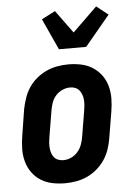

<svg xmlns="http://www.w3.org/2000/svg" viewBox="-55 -821 610 871"><g transform="rotate(-5 250.0 -385.5)"><path d="M206 8Q176 8 147.5 2Q119 -4 95.5 -19Q72 -34 56 -56.5Q40 -79 32.5 -106.5Q25 -134 25.5 -164Q26 -194 31 -223L50 -343Q55 -368 63.5 -393Q72 -418 86.5 -440Q101 -462 122 -479.5Q143 -497 167 -508Q191 -519 216.5 -523.5Q242 -528 267 -528Q297 -528 325.5 -522Q354 -516 377.5 -501Q401 -486 417.5 -463.5Q434 -441 441.5 -413.5Q449 -386 448.5 -356Q448 -326 443 -297L423 -177Q419 -152 410.5 -127Q402 -102 387 -80Q372 -58 351.5 -40.5Q331 -23 307 -12Q283 -1 257 3.5Q231 8 206 8ZM207 -97Q225 -97 242 -104.5Q259 -112 272 -126.5Q285 -141 291.5 -158.5Q298 -176 301 -194L321 -314Q323 -326 324 -338Q325 -350 324 -362Q323 -374 319 -385Q315 -396 308 -405Q301 -414 290 -418.5Q279 -423 267 -423Q249 -423 231.5 -415.5Q214 -408 201 -393.5Q188 -379 182 -361.5Q176 -344 173 -326L153 -206Q151 -194 150 -182Q149 -170 150 -158Q151 -146 154.5 -135Q158 -124 165 -115Q172 -106 183.5 -101.5Q195 -97 207 -97ZM231 -600 166 -742 228 -774 304 -670 416 -779 469 -737 355 -600Z"/></g></svg>

Font: Iosevka Extrabold Oblique
Style: Regular
Weight: 800
Italic angle: -9°
Monospace: yes
Designer: Belleve Invis
Foundry: Belleve Invis
Version: Version 32.5.0; ttfautohint (v1.8.4)